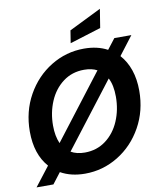

<svg xmlns="http://www.w3.org/2000/svg" viewBox="-102 -1009 946 1133"><g transform="rotate(-10 371.0 -442.5)"><path d="M646 -633Q682 -593 701 -537.5Q720 -482 720 -413Q720 -293 665.5 -195.5Q611 -98 519.5 -42Q428 14 321 14Q237 14 175 -21L125 44H24L113 -71Q42 -151 42 -287Q42 -407 96.5 -504.5Q151 -602 242.5 -658Q334 -714 441 -714Q522 -714 581 -682L629 -744H731ZM203 -190 498 -574Q466 -591 420 -591Q348 -591 294 -550.5Q240 -510 211.5 -443Q183 -376 183 -298Q183 -235 203 -190ZM555 -515 258 -129Q292 -109 341 -109Q413 -109 467 -149.5Q521 -190 549.5 -257Q578 -324 578 -402Q578 -472 555 -515ZM382 -834 575 -929 557 -817 370 -759Z"/></g></svg>

Font: Cabin
Style: Bold Italic
Weight: 700
Italic angle: -7°
Designer: Pablo Impallari
Foundry: Pablo Impallari. http://www.impallari.com Igino Marini. http://www.ikern.com
Version: Version 2.200